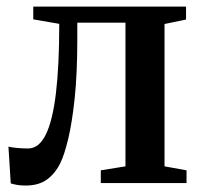

<svg xmlns="http://www.w3.org/2000/svg" viewBox="-20 -553 610 580"><path d="M57.5 7.5Q42.5 7.5 31.2 5.5Q20 3.5 12.5 1L5.5 -110Q15.5 -107.5 32.2 -106Q49 -104.5 65 -104.5Q97.5 -104.5 118.2 -146.2Q139 -188 149 -271.8Q159 -355.5 159 -481L80.5 -494.5V-533H542V-494L477 -480.5V-50.5L543.5 -38.5V0H284.5V-38.5L359 -50.5V-484.5H213.5V-434Q213.5 -329.5 205.5 -255.2Q197.5 -181 186 -133.2Q174.5 -85.5 162.5 -61Q147 -29 122 -10.8Q97 7.5 57.5 7.5Z"/></svg>

Font: Merriweather 72pt SemiBold
Style: Regular
Weight: 600
Version: Version 2.100